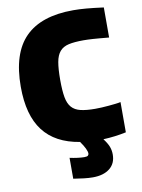

<svg xmlns="http://www.w3.org/2000/svg" viewBox="-103 -823 823 1113"><g transform="rotate(-10 308.5 -267.0)"><path d="M352 220Q328 220 298.5 216.5Q269 213 238 208V85Q260 90 283.5 93Q307 96 323 96Q340 96 345 91Q350 86 350 79Q350 68 341 49Q332 30 314 5Q171 -18 101 -110Q31 -202 31 -369Q31 -566 124.5 -660Q218 -754 407 -754Q442 -754 483.5 -750.5Q525 -747 585 -739V-562Q552 -565 529.5 -567Q507 -569 490.5 -570Q474 -571 461.5 -571.5Q449 -572 436 -572Q382 -572 348.5 -564.5Q315 -557 296 -535Q277 -513 270 -473Q263 -433 263 -369Q263 -306 270 -267Q277 -228 296 -206.5Q315 -185 348.5 -177Q382 -169 434 -169Q451 -169 472 -170Q493 -171 514 -173Q535 -175 553.5 -177Q572 -179 585 -182V-4Q520 10 450 13Q472 42 480 63.5Q488 85 488 109Q488 162 451.5 191Q415 220 352 220Z"/></g></svg>

Font: Encode Sans Normal
Style: Black
Weight: 900
Designer: Pablo Impallari, Andres Torresi
Foundry: Pablo Impallari, Andres Torresi
Version: Version 1.000; ttfautohint (v1.00) -l 8 -r 50 -G 200 -x 14 -